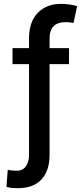

<svg xmlns="http://www.w3.org/2000/svg" viewBox="-20 -780 437 1004"><path d="M340.8 -528.3V-444.8H239.3V27.8Q239.3 113.8 196.3 158.9Q153.3 204.1 74.2 204.1Q58.1 204.1 43.7 202.9Q29.3 201.7 13.7 197.3L20.5 107.9Q28.3 110.4 44.7 111.6Q61 112.8 67.9 112.8Q98.1 112.8 115 90.3Q131.8 67.9 131.8 27.8V-444.8H45.4V-528.3H131.8V-579.1Q131.8 -667 178.2 -713.4Q224.6 -759.8 298.8 -759.8Q320.3 -759.8 344.2 -756.3Q368.2 -752.9 383.3 -747.6L364.3 -659.7Q356 -661.6 345.9 -662.8Q335.9 -664.1 321.3 -664.1Q281.7 -664.1 260.5 -643.1Q239.3 -622.1 239.3 -579.1V-528.3Z"/></svg>

Font: Inter 24pt Medium
Style: Regular
Weight: 500
Designer: Rasmus Andersson
Foundry: rsms
Version: Version 4.001;git-66647c0bb